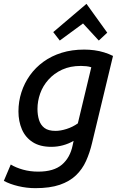

<svg xmlns="http://www.w3.org/2000/svg" viewBox="-54 -791 633 999"><path d="M130 188Q85 188 41 177.5Q-3 167 -34 150L2 65Q28 81 65 91.5Q102 102 145 102Q226 102 268.5 65.5Q311 29 324 -35L329 -58Q303 -43 273.5 -35Q244 -27 213 -27Q154 -27 116 -51.5Q78 -76 60 -118Q42 -160 42 -211Q42 -263 57.5 -311Q73 -359 102 -399.5Q131 -440 172.5 -470Q214 -500 267 -516.5Q320 -533 384 -533Q411 -533 437 -529.5Q463 -526 487.5 -518.5Q512 -511 534 -500L425 -47Q413 4 393.5 47Q374 90 341 121.5Q308 153 257 170.5Q206 188 130 188ZM235 -110Q261 -110 292.5 -120Q324 -130 351 -149L421 -441Q409 -445 395 -446.5Q381 -448 367 -448Q311 -448 269 -428.5Q227 -409 198 -376.5Q169 -344 155 -304.5Q141 -265 141 -224Q141 -193 149 -167Q157 -141 177 -125.5Q197 -110 235 -110ZM257 -580 223 -624 396 -771 504 -621 460 -580 378 -669Z"/></svg>

Font: Ubuntu Sans Medium
Style: Italic
Weight: 500
Italic angle: -13.5°
Designer: Dalton Maag Ltd
Foundry: Dalton Maag Ltd
Version: Version 1.006